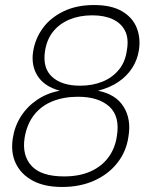

<svg xmlns="http://www.w3.org/2000/svg" viewBox="-20 -732 585 764"><path d="M227 12Q157 12 110.5 -13Q64 -38 43 -81.5Q22 -125 31 -182Q38 -229 63 -268.5Q88 -308 128 -335Q168 -362 218 -371Q156 -388 129.5 -430Q103 -472 112 -528Q120 -578 150 -619.5Q180 -661 232 -686.5Q284 -712 354 -712Q423 -712 465 -687.5Q507 -663 523.5 -622.5Q540 -582 533 -534Q527 -494 506 -461.5Q485 -429 451 -406Q417 -383 370 -371Q441 -357 472 -307Q503 -257 491 -188Q483 -130 447.5 -84.5Q412 -39 355.5 -13.5Q299 12 227 12ZM235 -30Q296 -30 340.5 -50Q385 -70 411.5 -106Q438 -142 445 -190Q458 -269 415 -308Q372 -347 290 -347Q234 -347 189 -329Q144 -311 115.5 -274.5Q87 -238 78 -184Q67 -114 105.5 -72Q144 -30 235 -30ZM299 -391Q348 -391 387.5 -407Q427 -423 453 -454.5Q479 -486 485 -533Q493 -579 477.5 -609.5Q462 -640 428.5 -655.5Q395 -671 347 -671Q297 -671 257 -654.5Q217 -638 191.5 -606.5Q166 -575 159 -528Q149 -461 187.5 -426Q226 -391 299 -391Z"/></svg>

Font: DM Sans 36pt ExtraLight
Style: Italic
Weight: 250
Italic angle: -10°
Designer: Colophon Foundry, Jonny Pinhorn
Foundry: Colophon Foundry
Version: Version 4.004;gftools[0.9.30]